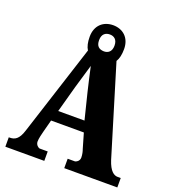

<svg xmlns="http://www.w3.org/2000/svg" viewBox="-154 -993 1005 1112"><g transform="rotate(20 348.0 -437.5)"><path d="M6 0H246V-58H196C191 -58 171 -70 171 -92C171 -111 179 -141 183 -157L203 -233H405L432 -140C436 -130 441 -110 441 -91C441 -67 418 -58 414 -58H369V0H696V-58H677C654 -58 628 -75 608 -137L441 -687C453 -706 459 -732 459 -766C459 -837 412 -875 353 -875C294 -875 247 -837 247 -766C247 -732 253 -706 265 -687L85 -128C67 -70 42 -58 12 -58H6ZM353 -714C322 -715 305 -730 305 -766C305 -804 327 -818 353 -818C378 -818 400 -804 400 -766C400 -728 378 -714 353 -714ZM223 -299 268 -463C279 -500 300 -573 311 -609C320 -565 336 -499 345 -460L385 -299Z"/></g></svg>

Font: Noto Serif Sinhala Condensed Black
Style: Regular
Weight: 900
Width: 3
Designer: Jelle Bosma - Monotype Design Team
Foundry: Monotype Imaging Inc.
Version: Version 2.007